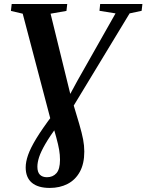

<svg xmlns="http://www.w3.org/2000/svg" viewBox="-20 -763 738 968"><path d="M231 184.5Q171.5 184.5 140.5 158.2Q109.5 132 109.5 81Q109.5 53 121.5 18.5Q133.5 -16 163.2 -65Q193 -114 246.5 -185L314.5 -253L370 -355.5L562.5 -695.5L481.5 -708.5L485 -743H698L694 -708.5L633.5 -695.5L321 -180L270.5 -130Q230.5 -75 208.2 -36.5Q186 2 177.2 29Q168.5 56 168.5 77.5Q168.5 105 181.2 117.8Q194 130.5 216.5 130.5Q246.5 130.5 264.5 110.2Q282.5 90 282.5 42.5Q282.5 17.5 278.2 -7.5Q274 -32.5 263.5 -71L249.5 -120.5L238 -149L94.5 -694L35 -708L39 -743H319L315 -708L235 -694L339.5 -268.5L348 -243.5L379.5 -138Q393 -91.5 399 -60.2Q405 -29 405 1Q405 62.5 382.5 103.2Q360 144 320.8 164.2Q281.5 184.5 231 184.5Z"/></svg>

Font: Merriweather 72pt SemiBold
Style: Italic
Weight: 600
Italic angle: -7.8°
Version: Version 2.101